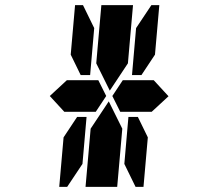

<svg xmlns="http://www.w3.org/2000/svg" viewBox="-20 -876 856 752"><path d="M582 -562 640 -499 574 -438H546H510H451L420 -500L461 -562H520H557ZM513 -766 573 -856H604L587 -662L534 -582H497ZM366 -731 377 -856H501L490 -731L481 -628L410 -521L357 -628ZM559 -338 542 -144H511L467 -234L483 -418H520ZM365 -562 396 -500 355 -438H296H259H232L175 -500L242 -562H269H306ZM303 -234 243 -144H212L229 -338L282 -418H319ZM450 -269 439 -144H315L326 -269L335 -372L406 -479L459 -372ZM257 -662 274 -856H305L349 -766L333 -582H296Z"/></svg>

Font: DSEG14 Classic
Style: Bold Italic
Weight: 700
Italic angle: -5°
Designer: Keshikan(Twitter:@keshinomi_88pro)
Version: Version 0.46